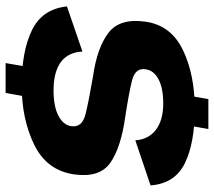

<svg xmlns="http://www.w3.org/2000/svg" viewBox="-58 -672 745 668"><g transform="rotate(90 314.0 -337.5)"><path d="M309.1 -604.1 412.9 -603.5 428.5 -690.4H324.2ZM198.9 15H302.8L318.1 -69.8H213.8ZM275.9 -40.9Q393.6 -40.9 483 -84.5Q572.3 -128.2 586.1 -222.6Q599 -311.9 546 -349.2Q493 -386.4 384.6 -401.5Q306.6 -413.3 260.7 -424.5Q214.8 -435.6 220.5 -471.8Q223.9 -499.9 254.7 -516.6Q285.5 -533.4 339.7 -533.4Q397.7 -533.4 431.1 -507.8Q464.6 -482.2 467.7 -436.3L624.6 -489.3Q618.2 -573.7 547.9 -608.4Q477.7 -643.1 358.2 -643.1Q239 -643.1 153.3 -601.8Q67.6 -560.5 55 -472.2Q41.9 -382.7 93.6 -342.9Q145.3 -303.1 246.6 -288.9Q329 -274.8 376.6 -263.1Q424.2 -251.3 418.4 -213.1Q414.5 -185.9 382.4 -168.9Q350.2 -151.8 294.2 -151.8Q230.6 -151.8 196 -176.8Q161.5 -201.9 158.8 -252.3L1.9 -198.5Q10.8 -112.2 84.8 -76.5Q158.7 -40.9 275.9 -40.9Z"/></g></svg>

Font: Anybody Thin
Style: Italic
Weight: 100
Italic angle: -10°
Designer: Tyler Finck
Foundry: Etcetera Type Company
Version: Version 1.114;gftools[0.9.25]